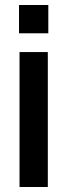

<svg xmlns="http://www.w3.org/2000/svg" viewBox="-20 -747 269 767"><path d="M58 0H171V-539H58ZM56 -614H173V-727H56Z"/></svg>

Font: Ronzino Medium
Style: Regular
Weight: 500
Designer: Nunzio Mazzaferro
Foundry: Collletttivo
Version: Version 1.000;Glyphs 3.3 (3337)